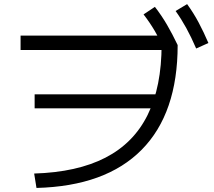

<svg xmlns="http://www.w3.org/2000/svg" viewBox="-20 -875 1040 933"><path d="M146 -31.7Q354.6 -38 492.1 -108.7Q629.6 -179.4 697.4 -316.5Q765.3 -453.7 765.3 -658L803.3 -632H80V-702H813.3L843.3 -656Q843.3 -324.3 668.5 -147.3Q493.7 29.7 157.3 38.3ZM148.3 -348.6V-416.7H769V-348.6ZM784 -625.3Q757.3 -681.6 732.5 -724Q707.6 -766.3 677.6 -805L732.7 -841.7Q766 -798.7 792 -753.8Q818 -709 843.3 -656ZM933.3 -639.3Q909 -695.6 885.1 -739Q861.3 -782.3 833.3 -821.6L889.3 -855Q921 -811.3 945.3 -765.5Q969.7 -719.7 992.7 -666Z"/></svg>

Font: M PLUS 2 Thin
Style: Regular
Weight: 100
Designer: Coji Morishita
Foundry: UNDERFOREST DESIGN
Version: Version 1.001